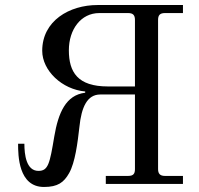

<svg xmlns="http://www.w3.org/2000/svg" viewBox="-20 -732 790 764"><path d="M254 -532C254 -615 302 -680 375 -680H490C509 -680 517 -672 517 -653V-388H409C289 -388 254 -445 254 -532ZM52 -160C52 -114 53 12 155 12C210 12 234 -6 255 -43C279 -85 289 -165 296 -227C304 -306 327 -356 379 -356H517V-59C517 -41 511 -32 490 -32H401V0H708V-32H636C617 -32 609 -41 609 -59V-653C609 -672 617 -680 636 -680H708V-712H368C256 -712 148 -649 148 -530C148 -451 227 -376 319 -368V-363C242 -354 212 -283 196 -189C178 -81 172 -52 133 -52C84 -52 77 -118 77 -160Z"/></svg>

Font: Old Standard
Style: Regular
Weight: 400
Designer: Alexey Kryukov <alexios@thessalonica.org.ru>
Version: Version 2.0